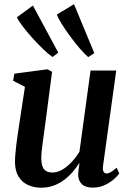

<svg xmlns="http://www.w3.org/2000/svg" viewBox="-20 -885 622 916"><path d="M176 10.5Q143 10.5 115 -1.8Q87 -14 69.5 -41Q52 -68 51.5 -111.5Q51.5 -128 53.2 -149.5Q55 -171 58 -195.2Q61 -219.5 64.5 -243Q68 -266.5 71 -287L99 -470.5L42.5 -500L48.5 -533.5L207 -554.5L228.5 -542.5L195 -287Q192.5 -266.5 189.2 -244.5Q186 -222.5 183.2 -201.5Q180.5 -180.5 178.8 -162.5Q177 -144.5 177 -132Q177 -105.5 183 -90.2Q189 -75 200.8 -68.5Q212.5 -62 230 -62Q254 -62 277.8 -76Q301.5 -90 322.5 -112.8Q343.5 -135.5 359 -161L412 -548.5H534.5L471.5 -93.5Q469 -75 474 -66.2Q479 -57.5 488.5 -57.5Q497.5 -57.5 508.5 -63.8Q519.5 -70 536.5 -85L549 -57.5Q542.5 -47.5 525 -31.5Q507.5 -15.5 481.5 -2.8Q455.5 10 423 10Q387.5 10 370.8 -6.2Q354 -22.5 353 -48.5Q353 -51.5 353.2 -58Q353.5 -64.5 354.5 -72.8Q355.5 -81 356.8 -89.5Q358 -98 359 -105L357.5 -106Q343.5 -84 325.5 -63.2Q307.5 -42.5 284.8 -25.8Q262 -9 235 0.8Q208 10.5 176 10.5ZM230.5 -613Q211.5 -626 185.5 -651Q159.5 -676 133.5 -705Q107.5 -734 87.5 -760.2Q67.5 -786.5 60.5 -802.5L137 -858.5L258 -634ZM401 -612.5Q383 -627.5 359.8 -654.8Q336.5 -682 313.8 -713Q291 -744 274 -771.5Q257 -799 251 -815.5L333 -865L430 -631.5Z"/></svg>

Font: Merriweather 48pt SemiBold
Style: Italic
Weight: 600
Italic angle: -7.8°
Designer: Eben Sorkin
Foundry: Eben Sorkin
Version: Version 2.101